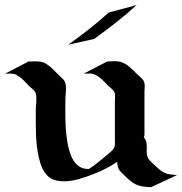

<svg xmlns="http://www.w3.org/2000/svg" viewBox="-46 -737 734 773"><path d="M66.7 -488.3 57.1 -486.8Q57.4 -486.8 58.3 -487.3L67.6 -488.8L69.1 -489.5H73.5Q74.7 -489.5 76 -489.6Q77.4 -489.7 78.6 -489.7Q87.9 -490 97.2 -490Q106.4 -490 115.7 -488.8Q128.4 -486.8 139.4 -480.2Q150.4 -473.6 160.3 -464.7Q170.2 -455.8 179.3 -446Q188.5 -436.3 197.5 -428.2Q202.9 -423.3 208.3 -417.8Q213.6 -412.4 216.1 -405.3Q218.8 -397.5 219.4 -389.5Q220 -381.6 219.6 -373.4Q219.2 -365.2 218.4 -357.1Q217.5 -348.9 217.3 -340.8Q216.8 -320.3 216.9 -299.7Q217 -279.1 217.3 -258.8Q217.5 -249 217.9 -239.5Q218.3 -230 218.8 -220.2Q219.2 -212.9 219.8 -207.4Q220.5 -201.9 221.2 -194.6Q222.7 -181.2 225.1 -165.6Q227.5 -150.1 231.8 -134.6Q236.1 -119.1 242.4 -104.7Q248.8 -90.3 258.4 -79.5Q268.1 -68.6 281.1 -62.4Q294.2 -56.2 311.8 -56.9Q330.8 -68.4 347.4 -82.3Q364 -96.2 381.3 -110.1Q387.2 -115 393.1 -119.9Q398.9 -124.8 404.5 -130.4L407.7 -133.8L410.4 -137.2Q411.1 -138.4 411.9 -139.4Q412.6 -140.4 413.1 -141.6Q417.2 -149.7 416.9 -158.3Q416.5 -167 416.5 -175.5V-327.1Q416.5 -333.5 417 -339.7Q417.5 -345.9 417.2 -352.3Q417 -355.2 416.7 -358Q416.5 -360.8 415.8 -363.5Q415.8 -363.8 415.6 -363.9Q415.5 -364 415.5 -364.3Q415 -364.7 414.7 -365.7Q414.3 -366.7 414.1 -367.2Q412.6 -369.6 411.6 -371Q410.6 -372.3 408.4 -374.8Q404.3 -379.4 399.5 -383.3Q394.8 -387.2 390.1 -391.4Q381.1 -399.9 372.9 -408.9Q364.7 -418 354.7 -425.3Q350.6 -428.5 346.2 -431.2Q341.8 -433.8 336.9 -436Q335.2 -436.8 333.6 -437.5Q332 -438.2 330.3 -438.7Q328.4 -439.2 325.2 -439.7Q322 -440.2 321.8 -440.7L319.8 -440.9Q312.5 -441.4 305.2 -440.9Q297.9 -440.4 290.8 -440.4L385.5 -489.5Q398.2 -489.5 411.1 -490.5Q424.1 -491.5 436.5 -488.5Q447.3 -485.8 456.7 -480.6Q466.1 -475.3 474.4 -468.5Q482.7 -461.7 490.4 -454Q498 -446.3 505.6 -438.7Q509.5 -434.8 514 -431.2Q518.6 -427.5 522.7 -423.5Q526.9 -419.4 530.2 -414.9Q533.4 -410.4 534.9 -404.8Q537.4 -396 536.5 -386.7Q535.6 -377.4 535.6 -368.4V-216.8Q535.6 -207.8 535.8 -199.6Q535.9 -191.4 533 -183.1L533.7 -183.3Q541 -175 543 -165.6Q544.9 -156.2 544.9 -146.5Q544.9 -136.7 544.7 -126.7Q544.4 -116.7 547.4 -107.2Q548.8 -102.3 551.5 -98.1Q554.2 -94 557.5 -90.3Q560.8 -86.7 564.5 -83.3Q568.1 -79.8 571.8 -76.7Q580.6 -68.6 589.2 -60.3Q597.9 -52 608.2 -45.7Q621.8 -37.4 637 -35.2Q652.1 -33 667.5 -32.5L562.3 16.6Q543.9 16.1 526 13.2Q508.1 10.3 491.9 0.5Q481 -6.1 472.2 -14.5Q463.4 -22.9 454.1 -31.5Q445.6 -39.3 438.6 -47Q431.6 -54.7 428.2 -65.9Q426.8 -70.8 426.3 -75.7Q425.8 -80.6 425.8 -85.7L414.3 -78.1Q384.5 -59.3 354.2 -46Q324 -32.7 290.5 -21.7Q269.8 -14.9 246.9 -10.5Q224.1 -6.1 201.9 -7.3Q197 -7.6 191.5 -8.4Q186 -9.3 180.5 -10.5Q175 -11.7 169.9 -13.5Q164.8 -15.4 160.4 -17.8Q148.9 -24.2 140.5 -34.3Q132.1 -44.4 126 -56.5Q119.9 -68.6 116 -81.5Q112.1 -94.5 109.4 -106.7Q104.2 -129.6 101.9 -153.1Q99.6 -176.5 98.8 -200.1Q97.9 -223.6 98 -247.1Q98.1 -270.5 98.1 -293.9Q98.1 -302.2 98.9 -310.5Q99.6 -318.8 100.1 -327Q100.6 -335.2 100.3 -343.5Q100.1 -351.8 98.1 -359.9Q96.9 -364.7 94.1 -368.8Q91.3 -372.8 87.5 -376.3Q83.7 -379.9 79.7 -383.1Q75.7 -386.2 72.3 -389.4Q64.2 -397 56.9 -405.4Q49.6 -413.8 41 -420.9Q36.1 -425 31.2 -428.6Q26.4 -432.1 20.8 -435.1Q17.1 -437 15.5 -437.7Q13.9 -438.5 10.7 -439.2L-6.1 -440.9Q-9.3 -440.9 -11 -440.8Q-12.7 -440.7 -16.1 -440.7Q-17.3 -440.4 -19.9 -440.3Q-22.5 -440.2 -22.2 -440.4H-25.6ZM503.9 -716.6Q463.4 -679.4 420.7 -646.1Q377.9 -612.8 333.5 -580.3L229.2 -557.1Q271.5 -587.9 312.3 -619.5Q353 -651.1 391.6 -686.5Z"/></svg>

Font: Autopia
Style: Bold
Weight: 700
Designer: Antoine Gelgon
Foundry: Antoine Gelgon
Version: 001.000